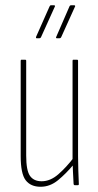

<svg xmlns="http://www.w3.org/2000/svg" viewBox="-20 -707 376 733"><path d="M135 6Q97 6 78 -19Q59 -44 59 -111V-475Q59 -479 62 -479H76Q80 -479 80 -475V-113Q80 -56 94.5 -35.5Q109 -15 139 -15Q172 -15 202.5 -41.5Q233 -68 262 -106V-80Q232 -44 201.5 -19Q171 6 135 6ZM265 0Q262 0 261 -4Q260 -27 258.5 -52.5Q257 -78 257 -93V-96V-475Q257 -479 260 -479H274Q278 -479 278 -475V-111Q278 -83 279 -56Q280 -29 281 -4Q281 0 277 0ZM120 -561Q116 -561 118 -567L169 -682Q171 -687 175 -687H186Q188 -687 189.5 -685.5Q191 -684 189 -681L137 -566Q135 -561 130 -561ZM197 -561Q192 -561 195 -567L245 -682Q247 -687 252 -687H263Q265 -687 266.5 -685.5Q268 -684 266 -681L214 -566Q212 -561 207 -561Z"/></svg>

Font: Sofia Sans Extra Condensed Thin
Style: Regular
Weight: 250
Version: Version 4.100